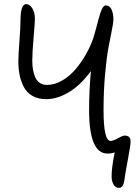

<svg xmlns="http://www.w3.org/2000/svg" viewBox="-20 -741 673 929"><path d="M556.2 168Q538.6 168 529.3 151.6Q520 135.3 520 111.8Q520 68.4 535.2 -3.9Q522 2 500 2Q411.1 2 411.1 -208Q411.1 -302.7 419.9 -397Q370.1 -329.1 313.7 -295.2Q257.3 -261.2 203.1 -261.2Q165 -261.2 137.7 -276.6Q110.4 -292 95.9 -319.1Q81.5 -346.2 75.2 -376.7Q68.8 -407.2 68.8 -443.8Q68.8 -475.1 74 -541.5Q79.1 -607.9 79.1 -640.1Q79.1 -721.2 106.9 -721.2Q123.5 -721.2 136.2 -700.9Q148.9 -680.7 148.9 -650.9Q148.9 -631.3 142.6 -559.1Q136.2 -486.8 136.2 -446.8Q136.2 -424.3 139.4 -405.3Q142.6 -386.2 149.9 -368.4Q157.2 -350.6 171.9 -340.3Q186.5 -330.1 207 -330.1Q244.1 -330.1 280.8 -351.3Q317.4 -372.6 346.2 -406.7Q375 -440.9 396.7 -479.7Q418.5 -518.6 432.1 -558.1Q438 -576.7 444.8 -603Q451.7 -629.4 456.3 -646.7Q460.9 -664.1 466.6 -680.9Q472.2 -697.8 478.5 -706.3Q484.9 -714.8 492.2 -714.8Q510.7 -714.8 519.8 -694.8Q528.8 -674.8 528.8 -646Q528.8 -632.8 521.2 -595Q513.7 -557.1 504.9 -511.2Q496.1 -465.3 488.5 -382.6Q481 -299.8 481 -208Q481 -59.1 515.1 -59.1Q527.3 -59.1 550.5 -72Q573.7 -85 582 -85Q597.7 -85 604.7 -78.1Q611.8 -71.3 611.8 -56.2Q611.8 -38.1 598.9 30.3Q585.9 98.6 582 128.9Q577.1 168 556.2 168Z"/></svg>

Font: Shantell Sans Bouncy
Style: Regular
Weight: 300
Designer: Stephen Nixon, Anya Danilova, Shantell Martin
Foundry: Arrow Type
Version: Version 1.006;[9816181b4]